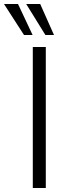

<svg xmlns="http://www.w3.org/2000/svg" viewBox="-64 -940 349 960"><path d="M100 0V-705H165V0ZM163 -765 67 -920H137L206 -765ZM56 -765 -44 -920H26L99 -765Z"/></svg>

Font: Nunito Sans 7pt Condensed Light
Style: Regular
Weight: 300
Width: 3
Designer: Vernon Adams
Foundry: Vernon Adams
Version: Version 3.101;gftools[0.9.27]